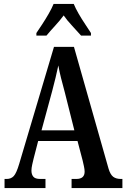

<svg xmlns="http://www.w3.org/2000/svg" viewBox="-20 -951 639 971"><path d="M3 0V-46H14Q36 -46 49.5 -60.5Q63 -75 77 -122L253 -714H354L529 -98Q538 -68 552.5 -57Q567 -46 591 -46H599V0H342V-46H366Q408 -46 408 -83Q408 -94 404.5 -110Q401 -126 398 -139L372 -238H173L150 -149Q147 -137 143 -119Q139 -101 139 -88Q139 -69 148.5 -57.5Q158 -46 183 -46H210V0ZM190 -292H356L308 -483Q297 -523 288.5 -557Q280 -591 275 -620Q269 -591 261 -558Q253 -525 244 -491ZM164 -784Q177 -803 194 -829Q211 -855 226.5 -882Q242 -909 251 -931H353Q362 -909 377.5 -882Q393 -855 410.5 -829Q428 -803 440 -784V-771H390Q371 -793 345.5 -820Q320 -847 302 -873Q283 -847 258 -820Q233 -793 215 -771H164Z"/></svg>

Font: Noto Serif Thai ExtraCondensed SemiBold
Style: Regular
Weight: 600
Width: 2
Designer: Monotype Design Team
Foundry: Monotype Imaging Inc.
Version: Version 2.001; ttfautohint (v1.8.4.7-5d5b)